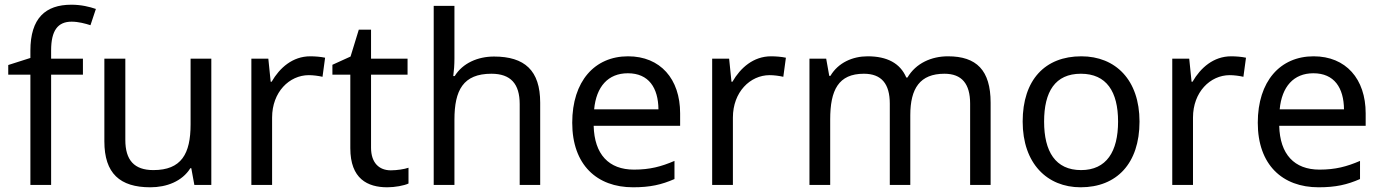

<svg xmlns="http://www.w3.org/2000/svg" viewBox="-20 -785 5868 815"><path d="M332 -468V-536H197V-571C197 -655 225 -693 284 -693C313 -693 342 -685 364 -678L387 -747C361 -756 325 -765 283 -765C173 -765 109 -708 109 -570V-539L15 -509V-468H109V0H197V-468Z M877 -536H789V-257C789 -132 750 -63 631 -63C550 -63 512 -105 512 -191V-536H423V-185C423 -49 489 10 618 10C687 10 753 -15 788 -71H792L805 0H877Z M1297 -546C1222 -546 1167 -497 1133 -438H1129L1119 -536H1047V0H1135V-286C1135 -394 1208 -466 1291 -466C1309 -466 1332 -463 1349 -459L1360 -540C1342 -544 1317 -546 1297 -546Z M1639 -62C1590 -62 1555 -93 1555 -158V-468H1710V-536H1555V-659H1503L1468 -545L1391 -510V-468H1467V-156C1467 -26 1540 10 1624 10C1656 10 1695 3 1714 -6V-73C1697 -67 1665 -62 1639 -62Z M1909 -537V-760H1821V0H1909V-277C1909 -402 1946 -472 2066 -472C2148 -472 2186 -429 2186 -343V0H2273V-349C2273 -486 2207 -545 2077 -545C2008 -545 1944 -517 1910 -462H1904C1907 -483 1909 -511 1909 -537Z M2646 -546C2504 -546 2409 -440 2409 -264C2409 -85 2514 10 2667 10C2740 10 2788 -1 2843 -25V-102C2787 -78 2739 -65 2671 -65C2564 -65 2503 -130 2500 -251H2867V-304C2867 -450 2783 -546 2646 -546ZM2645 -474C2734 -474 2774 -412 2775 -321H2502C2511 -417 2561 -474 2645 -474Z M3253 -546C3178 -546 3123 -497 3089 -438H3085L3075 -536H3003V0H3091V-286C3091 -394 3164 -466 3247 -466C3265 -466 3288 -463 3305 -459L3316 -540C3298 -544 3273 -546 3253 -546Z M4004 -546C3934 -546 3868 -517 3832 -456H3827C3801 -517 3745 -546 3663 -546C3599 -546 3538 -519 3505 -463H3500L3487 -536H3416V0H3504V-278C3504 -403 3539 -472 3647 -472C3722 -472 3757 -429 3757 -345V0H3844V-296C3844 -410 3885 -472 3989 -472C4063 -472 4098 -429 4098 -345V0H4185V-349C4185 -487 4125 -546 4004 -546Z M4817 -269C4817 -446 4715 -546 4570 -546C4416 -546 4321 -446 4321 -269C4321 -91 4425 10 4567 10C4720 10 4817 -91 4817 -269ZM4412 -269C4412 -396 4459 -472 4568 -472C4677 -472 4726 -396 4726 -269C4726 -142 4677 -63 4569 -63C4460 -63 4412 -142 4412 -269Z M5206 -546C5131 -546 5076 -497 5042 -438H5038L5028 -536H4956V0H5044V-286C5044 -394 5117 -466 5200 -466C5218 -466 5241 -463 5258 -459L5269 -540C5251 -544 5226 -546 5206 -546Z M5556 -546C5414 -546 5319 -440 5319 -264C5319 -85 5424 10 5577 10C5650 10 5698 -1 5753 -25V-102C5697 -78 5649 -65 5581 -65C5474 -65 5413 -130 5410 -251H5777V-304C5777 -450 5693 -546 5556 -546ZM5555 -474C5644 -474 5684 -412 5685 -321H5412C5421 -417 5471 -474 5555 -474Z"/></svg>

Font: Noto Sans Cypriot
Style: Regular
Weight: 400
Designer: Monotype Design Team
Foundry: Monotype Imaging Inc.
Version: Version 2.002